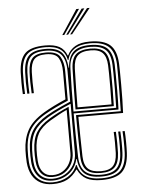

<svg xmlns="http://www.w3.org/2000/svg" viewBox="-54 -797 635 846"><g transform="rotate(-5 263.5 -374.0)"><path d="M145.2 5.2Q114.2 5.2 91.4 -6.9Q68.5 -19 55.1 -42.4Q41.8 -65.8 39 -99.2Q38 -113.8 37.9 -125.9Q37.8 -138 38.2 -153.2Q39.8 -203.8 60.5 -242.2Q81.2 -280.8 137 -314Q155.8 -325.2 180.6 -337.5Q205.5 -349.8 233.2 -361.8V-484.8Q233.2 -522.5 220 -544.9Q206.8 -567.2 165 -567.2Q127.5 -567.2 112.4 -550.1Q97.2 -533 96 -494.8Q95.2 -473.5 95.5 -450.2Q95.8 -427 97 -401.2H87.2Q85.8 -427.5 85.5 -451Q85.2 -474.5 86.2 -495.5Q88 -537.2 105 -556.1Q122 -575 165 -575Q213 -575 228 -550.1Q243 -525.2 243 -485V-355.2Q215.8 -343.8 188.8 -330.9Q161.8 -318 141.8 -306.2Q92.8 -278.5 71.1 -243.2Q49.5 -208 48 -153Q47.5 -137.2 47.6 -125.8Q47.8 -114.2 48.8 -99.8Q51 -69.5 63.1 -47.8Q75.2 -26 96 -14.2Q116.8 -2.5 145.8 -2.5Q184 -2.5 213.1 -20.1Q242.2 -37.8 254.2 -69.2H257.5Q264 -37 289.4 -19.2Q314.8 -1.5 362 -1.5Q418 -1.5 444 -25.1Q470 -48.8 472.8 -104.2Q473.2 -113.8 473.4 -130.9Q473.5 -148 473.1 -166.8Q472.8 -185.5 471.5 -200H481.2Q482.8 -178.8 483 -150.2Q483.2 -121.8 482.2 -103.2Q479.2 -45.5 451.8 -19.6Q424.2 6.2 362 6.2Q318.8 6.2 294.4 -7Q270 -20.2 256 -49.2H254Q235 -21.2 209.2 -8Q183.5 5.2 145.2 5.2ZM362 -9.2Q311.2 -9.2 287.9 -29.8Q264.5 -50.2 260 -95.8H258Q249.5 -57.5 219 -33.9Q188.5 -10.2 146 -10.2Q106 -10.2 83.9 -34.8Q61.8 -59.2 58.8 -100.2Q57.8 -115.5 57.6 -126.5Q57.5 -137.5 57.8 -152.2Q59.2 -205.8 80 -238.6Q100.8 -271.5 146.2 -298.5Q159.2 -306.2 176.4 -314.9Q193.5 -323.5 213.1 -332.4Q232.8 -341.2 253.2 -350V-484.8Q253.2 -535 232.8 -558.9Q212.2 -582.8 165 -582.8Q116.2 -582.8 97.2 -562.1Q78.2 -541.5 76.5 -495.5Q75.8 -476.5 75.9 -452.4Q76 -428.2 77.5 -401.2H67.8Q66.2 -427.2 66 -451Q65.8 -474.8 66.8 -496Q68.8 -547 90.8 -568.9Q112.8 -590.8 165 -590.8Q212 -590.8 233.8 -569.9Q255.5 -549 259.2 -499.2H261.2Q265 -548 288.5 -569.4Q312 -590.8 361.8 -590.8Q414.2 -590.8 437.4 -568.5Q460.5 -546.2 462.8 -495.5Q463.2 -484 463.6 -452.9Q464 -421.8 463.9 -380.5Q463.8 -339.2 462.2 -296.8H263.8Q263.8 -254 264.5 -202.5Q265.2 -151 266.5 -105.5Q268 -58.5 291.1 -37.9Q314.2 -17.2 362 -17.2Q408.5 -17.2 429.6 -37.6Q450.8 -58 453 -105.2Q453.8 -114.8 453.9 -131.2Q454 -147.8 453.6 -166.4Q453.2 -185 452.2 -200H461.8Q463.2 -178.2 463.5 -149.8Q463.8 -121.2 462.8 -105.5Q460.2 -56 438 -32.6Q415.8 -9.2 362 -9.2ZM146.8 -18.2Q177.2 -18.2 201.5 -31.9Q225.8 -45.5 240 -69.5Q254.2 -93.5 254.2 -124.5V-340.5Q224.2 -328.2 196.9 -314.9Q169.5 -301.5 150.8 -290.5Q108.5 -266 88.9 -234.8Q69.2 -203.5 67.5 -151.8Q67 -136.5 67.2 -125.9Q67.5 -115.2 68.5 -100.5Q71.5 -60.8 92.1 -39.5Q112.8 -18.2 146.8 -18.2ZM147.2 -26Q116.5 -26 98.8 -45.9Q81 -65.8 78.2 -101.8Q77 -117 77 -127.2Q77 -137.5 77.2 -151Q78.8 -199.5 96.8 -228.9Q114.8 -258.2 155.5 -283Q175.8 -295.2 198.6 -306.9Q221.5 -318.5 244.2 -328V-124.2Q244.2 -100.8 233.5 -78.1Q222.8 -55.5 201.2 -40.8Q179.8 -26 147.2 -26ZM147.8 -34Q174.5 -34 194 -46.8Q213.5 -59.5 224 -80.1Q234.5 -100.8 234.5 -124V-315Q218.5 -308 199.1 -297.4Q179.8 -286.8 160 -275.2Q119.8 -251.2 104 -222.9Q88.2 -194.5 87 -150.5Q86.8 -138.8 86.8 -128Q86.8 -117.2 88 -102Q90.2 -69.8 105.8 -51.9Q121.2 -34 147.8 -34ZM362 -25Q318.5 -25 298.1 -43.2Q277.8 -61.5 276.2 -105.8Q275.5 -134.5 274.9 -166.4Q274.2 -198.2 273.9 -229.9Q273.5 -261.5 273.5 -288.5H471.5Q472.5 -331.2 472.9 -375Q473.2 -418.8 473.2 -452Q473.2 -485.2 472.8 -496.5Q470.2 -551.2 444.2 -574.9Q418.2 -598.5 361.8 -598.5Q318.2 -598.2 293.2 -581.2Q268.2 -564.2 261.8 -533.8H258.8Q253.2 -565.8 230.2 -582.1Q207.2 -598.5 165 -598.5Q106.8 -598.5 83 -574.8Q59.2 -551 57 -497.5Q56.2 -474 56.4 -450.6Q56.5 -427.2 58 -401.2H48.2Q46.5 -429.8 46.5 -452.9Q46.5 -476 47.2 -497.8Q49.8 -555.8 75.8 -581Q101.8 -606.2 165 -606.2Q204 -606.2 226.9 -593.8Q249.8 -581.2 260 -553.5H262Q273.5 -578.5 297.4 -592.4Q321.2 -606.2 361.8 -606.2Q424 -606.2 451.9 -580.9Q479.8 -555.5 482.2 -497.2Q482.8 -487 483.1 -462.2Q483.5 -437.5 483.5 -405.5Q483.5 -373.5 483 -340.4Q482.5 -307.2 481 -280H283.2Q283.5 -240.8 284.2 -194.9Q285 -149 286 -106Q287.2 -66 305.2 -49.4Q323.2 -32.8 362 -32.8Q399 -32.8 415.4 -50.1Q431.8 -67.5 433.5 -106.5Q434.2 -125.2 434 -152.6Q433.8 -180 432.5 -200H442.2Q443.5 -177.8 443.8 -149.9Q444 -122 443.2 -106Q441 -62.5 422.1 -43.8Q403.2 -25 362 -25ZM263.8 -305.2H452.8Q454 -350 454.1 -389.6Q454.2 -429.2 453.9 -457.2Q453.5 -485.2 453 -495.8Q451 -543.8 429 -563.2Q407 -582.8 361.8 -582.8Q316.2 -582.8 292.1 -561.5Q268 -540.2 266.8 -494.2Q265 -443 264.4 -398.9Q263.8 -354.8 263.8 -305.2ZM443 -313.5H273.5Q273.5 -340.5 273.9 -372.1Q274.2 -403.8 274.9 -435.2Q275.5 -466.8 276.2 -493Q277.8 -538.8 298.5 -556.9Q319.2 -575 361.8 -575Q403.2 -575 422.2 -556.6Q441.2 -538.2 443.2 -495Q443.8 -486.5 444.1 -457.4Q444.5 -428.2 444.4 -389.6Q444.2 -351 443 -313.5ZM283.2 -322H433.5Q434.5 -358.5 434.6 -395Q434.8 -431.5 434.4 -458.8Q434 -486 433.5 -495Q431.8 -533.2 415.1 -550.2Q398.5 -567.2 361.8 -567.2Q322.5 -567.2 305 -550.1Q287.5 -533 286.2 -493.5Q285 -446 284.2 -406.2Q283.5 -366.5 283.2 -322ZM244 -645 315.5 -754H327.5L252.8 -645ZM278.8 -645 362.8 -754H374.5L287.5 -645ZM261.5 -645 339.2 -754H351L270 -645Z"/></g></svg>

Font: Big Shoulders Inline Text ExtraLight
Style: Regular
Weight: 250
Version: Version 2.002